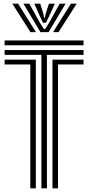

<svg xmlns="http://www.w3.org/2000/svg" viewBox="-20 -1019 477 1039"><path d="M5 -774V-800H432V-774ZM204 0V-722H5V-748H432V-722H234V0ZM144 0V-670H5V-696H174V0ZM264 0V-696H432V-670H294V0ZM46.8 -999H77.8L174.8 -845H144.8ZM106.8 -999H138.8L191.5 -903.2L216.8 -862.5H224.8L250 -903L302.8 -999H334.8L242.8 -845H198.8ZM165.8 -999H197.8L214.5 -944.5L218.8 -922.8H222.8L227.2 -944.5L244.8 -999H276.8L244.5 -928.2L228.8 -895.5H212.8L197.2 -928.2ZM363.8 -999H394.8L296.8 -845H266.8Z"/></svg>

Font: Big Shoulders Inline Text Black
Style: Regular
Weight: 900
Designer: Patric King
Foundry: XO Type Co
Version: Version 1.000